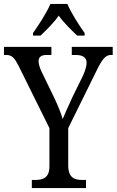

<svg xmlns="http://www.w3.org/2000/svg" viewBox="-24 -951 590 971"><path d="M143 -784V-771H181C212 -801 248 -835 273 -872C299 -835 335 -801 366 -771H404V-784C377 -822 335 -886 317 -931H231C212 -886 170 -822 143 -784ZM137 0H411V-41H391C353 -41 321 -52 321 -115V-303L465 -595C494 -655 512 -673 537 -673H546V-714H339V-673H359C392 -673 414 -662 414 -633C414 -617 407 -594 396 -569L341 -457C322 -415 304 -376 293 -349C284 -380 269 -417 250 -457L186 -589C179 -603 171 -626 171 -642C171 -658 180 -673 211 -673H236V-714H-4V-673H7C37 -673 49 -658 69 -620L226 -303V-110C226 -51 193 -41 154 -41H137Z"/></svg>

Font: Noto Serif Lao Cond
Style: Regular
Weight: 400
Width: 3
Designer: Monotype Design Team
Foundry: Monotype Imaging Inc.
Version: Version 2.004